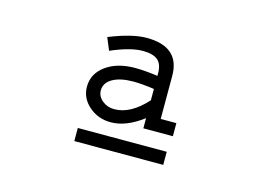

<svg xmlns="http://www.w3.org/2000/svg" viewBox="-54 -661 694 497"><g transform="rotate(15 293.0 -412.5)"><path d="M200.2 -508.8 186.5 -542Q247.1 -566.4 286.1 -566.4Q375 -566.4 375 -488.3V-373H417V-337.9H337.9V-365.2Q293 -331.1 252 -331.1Q217.8 -331.1 193.4 -352.5Q168.9 -374 168.9 -404.3Q168.9 -439.5 199.2 -461.4Q229.5 -483.4 277.3 -483.4Q302.7 -483.4 337.9 -478.5V-485.4Q337.9 -509.8 325.2 -520.5Q312.5 -531.2 285.2 -531.2Q252 -531.2 200.2 -508.8ZM337.9 -413.1V-443.4Q303.7 -448.2 282.2 -448.2Q247.1 -448.2 226.6 -436.5Q206.1 -424.8 206.1 -404.3Q206.1 -388.7 219.7 -377.4Q233.4 -366.2 252 -366.2Q295.9 -366.2 337.9 -413.1ZM173.8 -294.9H412.1V-259.8H173.8Z"/></g></svg>

Font: Thabit
Style: Regular
Weight: 500
Designer: Regenerated by Nadim Shaikli
Foundry: MAK Alagha
Version: 0.01